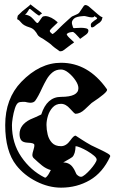

<svg xmlns="http://www.w3.org/2000/svg" viewBox="-20 -852 528 884"><path d="M120 -832Q121 -832 138 -818L162 -800Q165 -798 169 -794.5Q173 -791 173 -789L167 -786L162 -781Q159 -778 144 -790.5Q129 -803 120 -810Q119 -811 116 -811Q115 -812 109 -801Q103 -790 95 -785Q114 -782 124.5 -772.5Q135 -763 141.5 -754.5Q148 -746 153 -746Q155 -746 159.5 -752.5Q164 -759 169 -766Q174 -773 175 -774Q180 -778 190 -778Q216 -776 245 -750V-748Q246 -748 237 -740Q228 -732 219 -723Q210 -714 209 -710Q209 -704 222 -695Q229 -699 239.5 -709Q250 -719 259 -728.5Q268 -738 271 -740L295 -762Q303 -770 308.5 -774Q314 -778 318 -779Q341 -788 345 -794L366 -825Q369 -829 375 -829Q378 -828 381 -827Q384 -826 388 -823L432 -785Q444 -775 448 -774Q452 -773 452 -772Q451 -771 449.5 -763.5Q448 -756 440 -749Q422 -737 418 -733Q414 -729 409 -727Q408 -726 405 -726Q402 -725 399 -728V-729Q399 -731 398.5 -733.5Q398 -736 398 -738Q398 -743 403 -748Q416 -759 423 -763Q430 -767 425 -771Q419 -774 415 -778Q414 -772 403 -772Q394 -772 382 -775.5Q370 -779 364 -778Q331 -776 321 -766.5Q311 -757 311 -748Q311 -741 313 -736.5Q315 -732 315 -730Q315 -728 318 -723Q320 -722 330 -723Q340 -724 353 -724Q366 -724 376.5 -721.5Q387 -719 387 -711Q387 -701 376.5 -693Q366 -685 349 -673Q349 -673 342 -681Q335 -689 327 -697Q319 -705 314 -705Q310 -705 301.5 -703Q293 -701 288 -696L287 -695Q288 -694 288 -692.5Q288 -691 289 -690Q291 -686 298.5 -678.5Q306 -671 313 -665Q320 -659 320 -658Q321 -658 321 -657Q321 -656 320 -656Q317 -654 306 -646Q295 -638 285 -630Q275 -622 273 -621Q267 -616 260 -616H255Q243 -624 232.5 -632Q222 -640 214 -648Q213 -649 202 -657Q191 -665 177 -674Q157 -684 153 -692Q148 -702 139 -712Q130 -722 116 -726Q89 -734 78.5 -747Q68 -760 62 -762Q58 -763 59.5 -768.5Q61 -774 61 -776Q61 -781 68 -786Q76 -794 82.5 -800Q89 -806 95 -810Q120 -829 120 -832ZM261 12Q204 12 147.5 -16.5Q91 -45 55 -91Q4 -156 4 -276Q4 -398 78 -475Q163 -563 261 -563Q386 -563 471 -443Q473 -441 473 -438Q473 -425 402 -378L370 -348Q350 -329 328 -328Q323 -328 303 -351Q283 -374 261 -374Q238 -374 223 -358Q208 -342 201 -319.5Q194 -297 194 -277Q194 -255 199.5 -232.5Q205 -210 219.5 -194.5Q234 -179 261 -179Q285 -179 304 -206Q321 -230 329 -227Q340 -220 357.5 -208.5Q375 -197 400 -183Q421 -173 442 -163Q463 -153 476.5 -145Q490 -137 487 -131Q453 -57 393.5 -22.5Q334 12 261 12ZM188 -34Q192 -34 198 -42Q203 -48 206.5 -55Q210 -62 214 -69Q192 -75 173.5 -90Q155 -105 135 -124Q129 -130 129 -139Q129 -146 134 -161.5Q139 -177 138 -185Q138 -194 108 -195Q86 -196 78 -206Q70 -216 70 -235Q70 -277 119 -302Q132 -307 144.5 -313Q157 -319 170 -325Q196 -406 261 -406Q341 -406 341 -446Q341 -462 327.5 -482Q314 -502 295.5 -517Q277 -532 261 -532Q238 -532 222 -519Q206 -506 195 -487Q184 -468 175 -449Q156 -407 142 -388Q135 -379 120 -379Q117 -379 113 -379.5Q109 -380 104 -381Q98 -383 93 -383Q88 -383 83 -383Q71 -383 64 -379Q55 -373 48.5 -352.5Q42 -332 38.5 -309.5Q35 -287 35 -276Q35 -193 78 -130Q121 -67 185 -35Q186 -35 186.5 -34.5Q187 -34 188 -34ZM353 -38Q360 -38 372 -48Q384 -58 396 -71.5Q408 -85 416.5 -98Q425 -111 425 -117Q425 -125 412.5 -135.5Q400 -146 383 -156Q366 -166 350.5 -172.5Q335 -179 328 -179Q327 -143 313 -129Q312 -128 301.5 -121.5Q291 -115 271 -104Q301 -104 317 -79Q322 -72 325 -65Q328 -58 332 -50Q343 -38 353 -38Z"/></svg>

Font: Moo Lah Lah
Style: Regular
Weight: 400
Designer: Robert E. Leuschke
Foundry: Robert E. Leuschke
Version: Version 1.010; ttfautohint (v1.8.3)